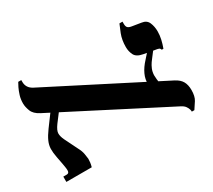

<svg xmlns="http://www.w3.org/2000/svg" viewBox="-118 -811 1146 1035"><g transform="rotate(-30 455.0 -293.5)"><path d="M812 10Q813 7 810.5 -3Q808 -13 800 -24.5Q792 -36 774 -45L101 -391Q66 -409 56 -435.5Q46 -462 46 -483Q46 -509 53 -531.5Q60 -554 68.5 -571.5Q77 -589 82 -597H101V-585Q101 -567 110 -552.5Q119 -538 139 -528L816 -182Q845 -167 857 -145.5Q869 -124 869 -92Q869 -53 855 -31Q841 -9 828 10ZM37 0V-33H58Q72 -33 73.5 -46.5Q75 -60 68 -95L59 -142Q53 -173 53.5 -196Q54 -219 64.5 -242.5Q75 -266 97 -296L156 -376L196 -354L152 -296Q130 -266 130 -247.5Q130 -229 141 -206L182 -123Q194 -101 197.5 -80.5Q201 -60 202 -49Q202 -38 200.5 -26Q199 -14 195 0ZM740 -198 682 -237Q680 -266 694 -296.5Q708 -327 736 -357L767 -392L802 -387L773 -349Q767 -342 758 -329Q749 -316 742 -299.5Q735 -283 734 -262Q734 -249 735.5 -236.5Q737 -224 738.5 -214Q740 -204 740 -198ZM839 -360Q836 -369 829.5 -372Q823 -375 801 -378L740 -389Q701 -396 689.5 -419Q678 -442 678 -469Q678 -513 691.5 -547.5Q705 -582 712 -597H731V-582Q731 -568 737 -560.5Q743 -553 761 -550L817 -541Q848 -537 858.5 -512Q869 -487 869 -457Q869 -433 863.5 -408.5Q858 -384 849 -360Z"/></g></svg>

Font: Frank Ruhl Libre
Style: Bold
Weight: 700
Designer: Yanek Iontef
Foundry: Fontef
Version: Version 6.004